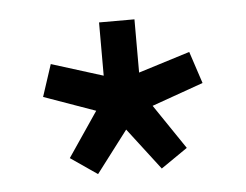

<svg xmlns="http://www.w3.org/2000/svg" viewBox="-33 -820 457 356"><g transform="rotate(-5 195.5 -642.0)"><path d="M195.5 -579.5 136.4 -501.8 86.8 -535.9 143.2 -619.1 47.3 -653.2 66.8 -712.7 162.7 -682.7V-781.8H228.6V-682.7L324.5 -712.7L344.1 -653.2L248.2 -619.1L304.5 -535.9L255 -501.8Z"/></g></svg>

Font: Spartan MB
Style: Bold
Weight: 700
Designer: Matt Bailey, Mirko Velimirovic
Foundry: Matt Bailey
Version: Version 1.005